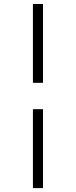

<svg xmlns="http://www.w3.org/2000/svg" viewBox="-20 -756 385 974"><path d="M147 198.2V-202.1H198.2V198.2ZM147 -335.9V-735.8H198.2V-335.9Z"/></svg>

Font: BabelStone Ogham Special
Style: Regular
Weight: 400
Designer: Andrew West
Foundry: BabelStone
Version: Version 1.02 March 14, 2022